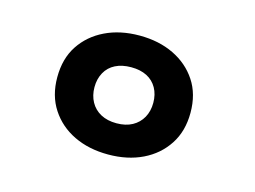

<svg xmlns="http://www.w3.org/2000/svg" viewBox="-57 -863 681 512"><g transform="rotate(15 283.0 -607.0)"><path d="M273 -442.9Q219.6 -442.9 178.4 -462.8Q137.2 -482.7 113.2 -519.5Q89.1 -556.3 89.1 -607Q89.1 -658.7 113.1 -695Q137.1 -731.3 178.4 -751.2Q219.6 -771.1 273 -771.1Q326.4 -771.1 367.6 -751.2Q408.8 -731.3 432.8 -695Q456.9 -658.7 456.9 -607Q456.9 -556.1 432.8 -519.4Q408.8 -482.7 367.6 -462.8Q326.4 -442.9 273 -442.9ZM273 -529.1Q298.5 -529.1 316.5 -538.9Q334.5 -548.7 344.4 -566.4Q354.2 -584.2 354.2 -607Q354.2 -630.1 344.4 -647.7Q334.5 -665.3 316.5 -674.5Q298.5 -683.7 273.1 -683.7Q247.8 -683.7 229.6 -674.5Q211.3 -665.3 201.6 -647.7Q191.8 -630.1 191.8 -607.2Q191.8 -584.3 201.6 -566.5Q211.4 -548.7 229.6 -538.9Q247.8 -529.1 273 -529.1Z"/></g></svg>

Font: Panamera Thin
Style: Regular
Weight: 100
Designer: Bastien Sozeau
Foundry: NBR — Bastien Sozeau
Version: Version 3.003;gftools[0.9.33]